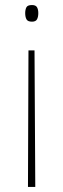

<svg xmlns="http://www.w3.org/2000/svg" viewBox="-20 -553 252 762"><path d="M132 -501Q132 -486 127 -476.5Q122 -467 107 -467Q90 -467 85 -476.5Q80 -486 80 -501Q80 -514 84.5 -523.5Q89 -533 107 -533Q122 -533 127 -524Q132 -515 132 -501ZM93 -353H117L120 189H91Z"/></svg>

Font: Noto Sans Kannada SemiCondensed Thin
Style: Regular
Weight: 100
Width: 4
Designer: Jelle Bosma - Monotype Design Team
Foundry: Monotype Imaging Inc.
Version: Version 2.005; ttfautohint (v1.8.4.7-5d5b)